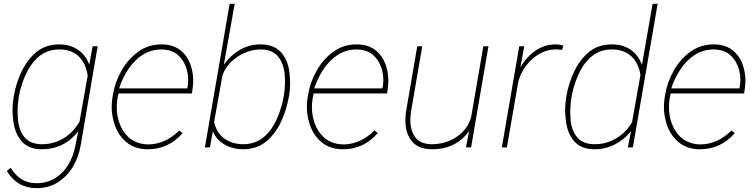

<svg xmlns="http://www.w3.org/2000/svg" viewBox="-20 -770 3945 1003"><path d="M15.6 123 35.6 106.4Q85.4 187 169.4 187Q225.1 187 267.3 161.1Q309.6 135.3 336.2 91.3Q362.8 47.4 373.5 -7.3L388.7 -84Q314.9 9.8 199.2 9.8Q130.4 9.8 93.8 -31.2Q57.1 -72.3 49.3 -140.1Q45.4 -170.4 45.4 -196.3Q45.4 -227.1 50.8 -259.3L52.2 -269.5Q64.5 -337.9 93.5 -397.9Q122.6 -458 168.5 -497.1Q217.8 -538.1 290 -538.1Q345.2 -538.1 386.5 -510.5Q427.7 -482.9 446.3 -432.1L463.9 -528.3H490.2L401.4 -10.3Q390.6 51.8 360.1 102.3Q329.6 152.8 281.2 182.9Q232.9 212.9 170.9 212.9Q69.8 212.9 15.6 123ZM198.2 -16.6Q261.7 -16.6 312.7 -47.9Q363.8 -79.1 395.5 -134.8L438 -374.5Q429.2 -438.5 391.6 -475.1Q354 -511.7 290 -511.7Q221.2 -511.7 172.6 -465.3Q124 -418.9 95.2 -331.5Q71.8 -262.2 71.8 -188.5Q71.8 -171.4 73.2 -154.3Q76.7 -92.3 106.7 -54.7Q136.7 -17.1 198.2 -16.6Z M934.1 -74.7Q859.9 9.8 752.4 9.8Q684.1 9.8 638.9 -28.3Q593.8 -66.4 575.2 -130.4Q563.5 -170.9 563.5 -211.4Q563.5 -232.4 566.4 -252.9L570.3 -277.3Q581.1 -341.8 615 -401.4Q648.9 -460.9 700.7 -499Q754.4 -538.1 824.2 -538.1Q884.8 -538.1 924.1 -506.1Q963.4 -474.1 979 -419.9Q989.3 -384.8 989.3 -348.6Q989.3 -333 986.8 -312.5L982.4 -281.7H598.6L597.2 -274.4L593.3 -252.9Q589.8 -232.9 589.8 -210Q589.8 -164.1 605.5 -122.8Q621.1 -81.5 651.4 -53.2Q669.4 -36.1 696.8 -25.9Q724.1 -15.6 755.9 -15.6Q795.9 -15.6 837.6 -33.4Q879.4 -51.3 916.5 -88.4ZM647.9 -404.8Q617.2 -356.4 602.1 -308.1H958L959.5 -314.5Q962.9 -332 962.9 -352.5Q962.9 -390.6 949.5 -424.6Q936 -458.5 910.6 -481.9Q877.9 -510.7 824.2 -511.7Q769 -511.7 724.6 -483.2Q680.2 -454.6 647.9 -404.8Z M1091.8 -83.5 1076.7 0H1050.3L1179.7 -750H1206.1L1149.4 -432.6Q1185.1 -481.9 1233.9 -510Q1282.7 -538.1 1340.8 -538.1Q1410.2 -538.1 1447.3 -497.6Q1484.4 -457 1492.2 -390.1Q1495.6 -357.9 1495.6 -335.4Q1495.6 -303.2 1490.2 -269.5Q1458 -98.6 1366.7 -27.8Q1319.8 8.8 1251.5 9.8Q1197.8 9.8 1155.3 -13.7Q1112.8 -37.1 1091.8 -83.5ZM1142.1 -376 1098.6 -133.8Q1109.9 -77.1 1151.1 -46.9Q1192.4 -16.6 1251.5 -16.6Q1312 -17.1 1355 -51.5Q1397.9 -85.9 1424.8 -145.5Q1468.8 -243.2 1468.8 -344.7Q1468.8 -354.5 1467.8 -375Q1463.4 -436.5 1433.1 -474.1Q1402.8 -511.7 1341.3 -511.7Q1300.3 -511.7 1259.3 -494.4Q1218.3 -477.1 1186.8 -446Q1155.3 -415 1142.1 -376Z M1953.6 -74.7Q1879.4 9.8 1772 9.8Q1703.6 9.8 1658.4 -28.3Q1613.3 -66.4 1594.7 -130.4Q1583 -170.9 1583 -211.4Q1583 -232.4 1585.9 -252.9L1589.8 -277.3Q1600.6 -341.8 1634.5 -401.4Q1668.5 -460.9 1720.2 -499Q1773.9 -538.1 1843.8 -538.1Q1904.3 -538.1 1943.6 -506.1Q1982.9 -474.1 1998.5 -419.9Q2008.8 -384.8 2008.8 -348.6Q2008.8 -333 2006.3 -312.5L2002 -281.7H1618.2L1616.7 -274.4L1612.8 -252.9Q1609.4 -232.9 1609.4 -210Q1609.4 -164.1 1625 -122.8Q1640.6 -81.5 1670.9 -53.2Q1689 -36.1 1716.3 -25.9Q1743.7 -15.6 1775.4 -15.6Q1815.4 -15.6 1857.2 -33.4Q1898.9 -51.3 1936 -88.4ZM1667.5 -404.8Q1636.7 -356.4 1621.6 -308.1H1977.5L1979 -314.5Q1982.4 -332 1982.4 -352.5Q1982.4 -390.6 1969 -424.6Q1955.6 -458.5 1930.2 -481.9Q1897.5 -510.7 1843.8 -511.7Q1788.6 -511.7 1744.1 -483.2Q1699.7 -454.6 1667.5 -404.8Z M2414.1 0 2430.7 -85.4Q2361.3 9.8 2238.3 9.8Q2166 9.8 2131.8 -31.7Q2097.7 -73.2 2097.7 -141.6Q2097.7 -166.5 2102.1 -192.9L2159.7 -528.3H2186L2127.9 -191.9Q2123.5 -162.1 2123.5 -143.1Q2123.5 -86.4 2150.4 -51.5Q2177.2 -16.6 2237.3 -16.6Q2282.2 -16.6 2324.2 -33.2Q2366.2 -49.8 2397.2 -81.5Q2428.2 -113.3 2440.9 -156.7L2504.9 -528.3H2531.7L2440.9 0Z M2884.8 -512.2Q2839.8 -512.2 2799.1 -489.3Q2758.3 -466.3 2729.2 -428Q2700.2 -389.6 2688 -345.7L2627.9 0H2601.6L2692.4 -528.3H2718.8L2698.2 -418Q2730.5 -473.1 2777.8 -505.6Q2825.2 -538.1 2884.8 -538.1Q2902.8 -538.1 2922.9 -532.2L2916.5 -509.8Z M3259.8 0 3276.4 -85Q3240.7 -40 3191.4 -15.1Q3142.1 9.8 3085.9 9.8Q3017.1 9.8 2980.5 -31.2Q2943.8 -72.3 2936 -140.1Q2932.1 -170.4 2932.1 -196.3Q2932.1 -227.1 2937.5 -259.3L2939 -269.5Q2951.2 -337.9 2980.2 -397.9Q3009.3 -458 3055.2 -497.1Q3104.5 -538.1 3176.8 -538.1Q3232.9 -538.1 3273.9 -510.5Q3314.9 -482.9 3333.5 -431.2L3389.2 -750H3415.5L3286.1 0ZM3085 -16.6Q3147.5 -16.6 3198.5 -46.9Q3249.5 -77.1 3281.7 -131.3L3325.7 -378.4Q3316.4 -440.4 3277.8 -476.1Q3239.3 -511.7 3176.8 -511.7Q3115.7 -511.7 3072.3 -476.6Q3028.8 -441.4 3002 -381.3Q2959 -285.2 2959 -184.6Q2959 -174.8 2960 -154.3Q2963.4 -92.3 2993.4 -54.7Q3023.4 -17.1 3085 -16.6Z M3818.8 -74.7Q3744.6 9.8 3637.2 9.8Q3568.8 9.8 3523.7 -28.3Q3478.5 -66.4 3460 -130.4Q3448.2 -170.9 3448.2 -211.4Q3448.2 -232.4 3451.2 -252.9L3455.1 -277.3Q3465.8 -341.8 3499.8 -401.4Q3533.7 -460.9 3585.4 -499Q3639.2 -538.1 3709 -538.1Q3769.5 -538.1 3808.8 -506.1Q3848.1 -474.1 3863.8 -419.9Q3874 -384.8 3874 -348.6Q3874 -333 3871.6 -312.5L3867.2 -281.7H3483.4L3481.9 -274.4L3478 -252.9Q3474.6 -232.9 3474.6 -210Q3474.6 -164.1 3490.2 -122.8Q3505.9 -81.5 3536.1 -53.2Q3554.2 -36.1 3581.5 -25.9Q3608.9 -15.6 3640.6 -15.6Q3680.7 -15.6 3722.4 -33.4Q3764.2 -51.3 3801.3 -88.4ZM3532.7 -404.8Q3502 -356.4 3486.8 -308.1H3842.8L3844.2 -314.5Q3847.7 -332 3847.7 -352.5Q3847.7 -390.6 3834.2 -424.6Q3820.8 -458.5 3795.4 -481.9Q3762.7 -510.7 3709 -511.7Q3653.8 -511.7 3609.4 -483.2Q3564.9 -454.6 3532.7 -404.8Z"/></svg>

Font: Mardoto Thin
Style: Italic
Weight: 250
Italic angle: -12°
Designer: Christian Robertson, Vahan Hovhannisyan
Foundry: Google
Version: Version 1.000